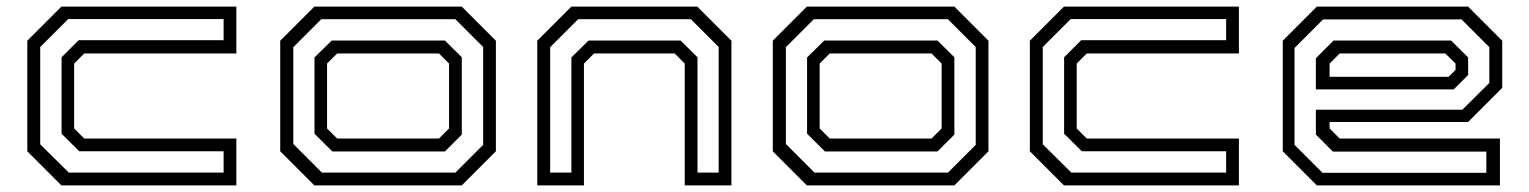

<svg xmlns="http://www.w3.org/2000/svg" viewBox="-20 -560 4620 580"><path d="M165.5 0 62.5 -103V-437L165.5 -540H694V-398.5H234.5L204 -368V-172L234.5 -141.5H694V0ZM188 -38.5H655.5V-103H219.5L166 -156V-387L217.5 -438.5H655.5V-502.5H186L101.5 -418V-124Z M929.5 0 826.5 -103V-437L929.5 -540H1375L1478 -437V-103L1375 0ZM952.5 -38.5H1355.5L1439.5 -122.5V-418L1355.5 -502H950.5L866 -417.5V-125ZM984 -102.5 930 -156V-386.5L982 -437.5H1324L1375 -387V-153.5L1324 -102.5ZM998.5 -141.5H1306L1336.5 -172V-368L1306 -398.5H998.5L968 -368V-172Z M1603 0V-437L1706 -540H2086.5L2189.5 -437V0H2048.5V-368L2018 -398.5H1774.5L1744 -368V0ZM1642 -38.5H1706V-386.5L1758 -437.5H2036L2087 -387V-38.5H2151V-418L2067 -502H1726.5L1642 -417.5Z M2417.5 0 2314.5 -103V-437L2417.5 -540H2863L2966 -437V-103L2863 0ZM2440.5 -38.5H2843.5L2927.5 -122.5V-418L2843.5 -502H2438.5L2354 -417.5V-125ZM2472 -102.5 2418 -156V-386.5L2470 -437.5H2812L2863 -387V-153.5L2812 -102.5ZM2486.5 -141.5H2794L2824.5 -172V-368L2794 -398.5H2486.5L2456 -368V-172Z M3194 0 3091 -103V-437L3194 -540H3722.5V-398.5H3263L3232.5 -368V-172L3263 -141.5H3722.5V0ZM3216.5 -38.5H3684V-103H3248L3194.5 -156V-387L3246 -438.5H3684V-502.5H3214.5L3130 -418V-124Z M4415 -540 4518 -437V-294.5L4415 -191.5H3996.5V-172L4027 -141.5H4511V0H3958L3855 -103V-437L3958 -540ZM4395 -501.5H3977L3890.5 -415V-122.5L3975 -38H4470V-102H4006.5L3955 -153.5V-228.5H4397.5L4479 -309.5V-417.5ZM4363.5 -437.5 4415 -386.5V-333.5L4371.5 -290H3955V-384L4008.5 -437.5ZM4346 -398.5H4027L3996.5 -368V-328H4356L4377 -349V-368Z"/></svg>

Font: Tourney Expanded
Style: Regular
Weight: 400
Width: 7
Designer: Tyler Finck
Foundry: Etcetera Type Co
Version: Version 1.010; ttfautohint (v1.8.3)